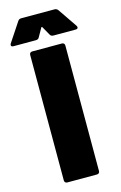

<svg xmlns="http://www.w3.org/2000/svg" viewBox="-164 -936 622 991"><g transform="rotate(-15 146.5 -440.0)"><path d="M67 -700H225Q232 -700 236 -696Q240 -692 240 -685V-15Q240 -8 236 -4Q232 0 225 0H67Q60 0 56 -4Q52 -8 52 -15V-685Q52 -692 56 -696Q60 -700 67 -700ZM56 -880H234Q246 -880 253 -870L322 -769Q325 -765 325 -760Q325 -751 312 -751H194Q181 -751 176 -761L150 -807Q147 -812 144 -807L118 -761Q113 -751 100 -751H-19Q-32 -751 -32 -760Q-32 -765 -29 -769L38 -870Q44 -880 56 -880Z"/></g></svg>

Font: Barlow Black
Style: Regular
Weight: 900
Designer: Jeremy Tribby
Foundry: Tribby Type
Version: Version 1.422